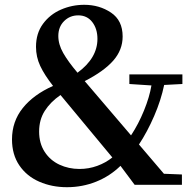

<svg xmlns="http://www.w3.org/2000/svg" viewBox="-20 -770 787 800"><path d="M311 -66Q350 -66 385.5 -79Q421 -92 448 -114L233 -373L232 -374Q190 -345 166.5 -308Q143 -271 143 -222Q143 -173 166 -137.5Q189 -102 227.5 -84Q266 -66 311 -66ZM201 -412Q165 -458 147.5 -495.5Q130 -533 130 -575Q130 -631 159 -670.5Q188 -710 234 -730Q280 -750 331 -750Q394 -750 442.5 -717.5Q491 -685 491 -618Q491 -562 452 -517.5Q413 -473 333 -432L526 -206Q557 -253 580 -309.5Q603 -366 611 -414L519 -420V-460H740V-420L664 -416Q651 -353 622.5 -287Q594 -221 559 -168L663 -46L738 -43V0H541L482 -79Q438 -36 380.5 -13Q323 10 259 10Q196 10 143.5 -13Q91 -36 60.5 -81Q30 -126 30 -189Q30 -264 75 -320Q120 -376 201 -412ZM303 -467Q386 -528 386 -608Q386 -650 364.5 -678Q343 -706 306 -706Q271 -706 247 -682Q223 -658 223 -620Q223 -585 243.5 -549Q264 -513 303 -467Z"/></svg>

Font: Minipax
Style: Bold
Weight: 500
Designer: Raphaël Ronot, Igor Stepanchenko (Cyrillic)
Foundry: steppetype
Version: Version 1.002